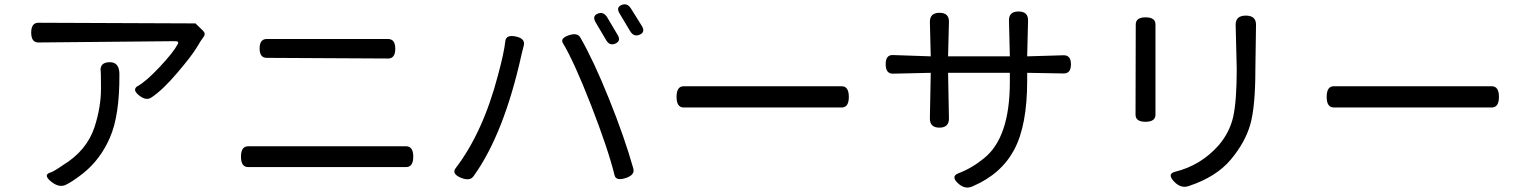

<svg xmlns="http://www.w3.org/2000/svg" viewBox="-20 -831 7040 886"><path d="M916 -690Q931 -676 919.5 -661Q908 -646 887 -610.5Q866 -575 799 -496Q732 -417 680 -382Q655 -364 622 -390.5Q589 -417 614 -433Q653 -454 716.5 -521.5Q780 -589 800 -627Q808 -641 789 -641L157 -635Q124 -635 124 -680.5Q124 -726 157 -726L882 -723ZM444 -505Q442 -544 487 -544Q532 -544 531 -486Q532 -299 487.5 -196.5Q443 -94 362 -30Q316 6 284.5 21.5Q253 37 216 7Q179 -23 210 -34Q228 -39 269 -68Q380 -135 416 -244Q446 -336 446 -422.5Q446 -509 444 -505Z M1211 -564Q1178 -564 1178 -607.5Q1178 -651 1211 -651H1771Q1804 -651 1804 -606Q1804 -561 1771 -561ZM1125 -156H1854Q1887 -156 1887 -108Q1887 -60 1854 -60H1125Q1092 -60 1092 -108Q1092 -156 1125 -156Z M2738 -768Q2765 -779 2782 -751L2830 -670Q2847 -642 2820 -630Q2793 -618 2777 -646L2728 -729Q2712 -757 2738 -768ZM2848 -808Q2875 -819 2892 -791L2942 -711Q2959 -683 2932 -671Q2905 -659 2888 -687L2839 -769Q2822 -797 2848 -808ZM2106 -11Q2064 -29 2082 -54Q2209 -220 2278 -484Q2306 -587 2312 -642Q2316 -672 2360.5 -662.5Q2405 -653 2397 -621L2387 -581Q2306 -214 2166 -19Q2149 7 2106 -11ZM2902 -55Q2912 -24 2867.5 -9.5Q2823 5 2816 -22Q2786 -144 2707.5 -345.5Q2629 -547 2577 -633Q2565 -655 2605.5 -668.5Q2646 -682 2659 -656Q2719 -552 2790.5 -374.5Q2862 -197 2902 -55Z M3135 -433H3864Q3897 -433 3897 -384Q3897 -335 3864 -335H3135Q3102 -335 3102 -384Q3102 -433 3135 -433Z M4720 -459Q4720 -252 4660 -140Q4600 -28 4470 28Q4434 46 4400.5 14.5Q4367 -17 4402 -31Q4465 -55 4520 -100Q4640 -195 4640 -453V-495H4355L4359 -284Q4359 -242 4315 -242Q4271 -242 4271 -284L4275 -495L4100 -491Q4067 -491 4067 -534.5Q4067 -578 4100 -577L4275 -571L4271 -730Q4271 -772 4315.5 -772Q4360 -772 4359 -730L4355 -571H4640L4636 -736Q4635 -778 4680 -778Q4725 -778 4724 -736L4720 -571L4889 -576Q4922 -576 4922 -534Q4922 -492 4889 -492L4720 -495Z M5682 -717Q5682 -759 5729 -759Q5776 -759 5776 -717L5773 -510Q5773 -339 5749.5 -256.5Q5726 -174 5659.5 -94.5Q5593 -15 5467 27Q5430 41 5397.5 6.5Q5365 -28 5401 -38Q5521 -67 5604 -161Q5655 -221 5671 -293.5Q5687 -366 5687 -514ZM5221 -718Q5221 -751 5266.5 -751Q5312 -751 5312 -718V-302Q5312 -269 5266 -269Q5220 -269 5220 -302Z M6135 -433H6864Q6897 -433 6897 -384Q6897 -335 6864 -335H6135Q6102 -335 6102 -384Q6102 -433 6135 -433Z"/></svg>

Font: Raw Maruko Gothic CJK TC
Style: Regular
Weight: 400
Version: Version 1.001